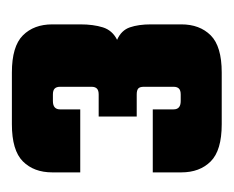

<svg xmlns="http://www.w3.org/2000/svg" viewBox="-55 -627 393 323"><g transform="rotate(-90 141.5 -465.5)"><path d="M119 -561V-527H13V-574Q13 -605 31.5 -623.5Q50 -642 94 -642H181Q225 -642 243.5 -623.5Q262 -605 262 -574V-527Q262 -505 257 -489Q252 -473 236 -465Q252 -458 257 -443.5Q262 -429 262 -408V-357Q262 -326 243.5 -307.5Q225 -289 181 -289H94Q50 -289 31.5 -307.5Q13 -326 13 -357V-405H119V-370Q119 -364 122.5 -361Q126 -358 133 -358H144Q151 -358 154 -361Q157 -364 157 -370V-420Q157 -427 154 -429.5Q151 -432 144 -432H107V-496H144Q151 -496 154 -499Q157 -502 157 -508V-561Q157 -567 154 -570Q151 -573 144 -573H133Q126 -573 122.5 -570Q119 -567 119 -561Z"/></g></svg>

Font: Teko Variable Light
Style: Regular
Weight: 300
Designer: Manushi Parikh, Jonny Pinhorn
Foundry: Indian Type Foundry
Version: Version 3.000